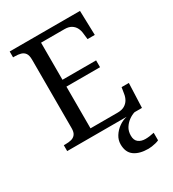

<svg xmlns="http://www.w3.org/2000/svg" viewBox="-224 -833 1071 1192"><g transform="rotate(-30 311.5 -237.0)"><path d="M38 0V-42H51Q73 -42 91.5 -46.5Q110 -51 121.5 -65.5Q133 -80 133 -109V-600Q133 -632 122 -647Q111 -662 92.5 -667Q74 -672 51 -672H38V-714H542L547 -539H495L490 -582Q488 -604 478.5 -622.5Q469 -641 450.5 -652.5Q432 -664 402 -664H234V-398H475V-349H234V-50H427Q459 -50 478.5 -61.5Q498 -73 508.5 -91.5Q519 -110 522 -132L529 -175H581L574 0ZM483 240Q419 240 382.5 213.5Q346 187 346 130Q346 99 363 72Q380 45 406.5 26Q433 7 464 0H521Q500 6 478.5 21.5Q457 37 442.5 60Q428 83 428 115Q428 148 447.5 163Q467 178 497 178Q511 178 526.5 176Q542 174 560 170V224Q550 229 536 232.5Q522 236 508 238Q494 240 483 240Z"/></g></svg>

Font: Noto Serif Myanmar
Style: Regular
Weight: 400
Designer: Ben Mitchell and the Monotype Design Team
Foundry: Monotype Imaging Inc.
Version: Version 2.106